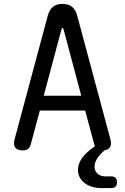

<svg xmlns="http://www.w3.org/2000/svg" viewBox="-20 -760 640 983"><path d="M463 -19 416 -194H184L137 -19Q133 -5 123.5 2.5Q114 10 95 10Q69 10 58 -4.5Q47 -19 55 -48L225 -681Q233 -710 251 -725Q269 -740 300 -740Q331 -740 349 -725Q367 -710 375 -681L545 -48Q553 -19 542 -5Q533 7 516 9Q491 31 479 49Q464 72 464 93Q464 115 479 129Q494 143 519 143H549Q564 143 571.5 150.5Q579 158 579 173Q579 188 571.5 195.5Q564 203 549 203H501Q446 203 412.5 176.5Q379 150 379 110Q379 81 398 52Q417 23 464 -10H466Q464 -14 463 -19ZM204 -270H396L305 -611Q303 -617 300 -617Q297 -617 295 -611Z"/></svg>

Font: Maple Mono NL
Style: Regular
Weight: 400
Monospace: yes
Designer: subframe7536
Version: Version 7.000